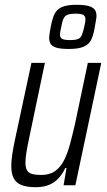

<svg xmlns="http://www.w3.org/2000/svg" viewBox="-20 -772 447 800"><path d="M129 8Q92 8 69.5 -1Q47 -10 37 -29.5Q27 -49 27 -81Q27 -101 31 -128Q35 -155 42 -188L111 -510H167L103 -204Q95 -167 90.5 -140Q86 -113 86 -95Q86 -74 92.5 -62.5Q99 -51 114 -47Q129 -43 152 -43Q187 -43 210 -59.5Q233 -76 247.5 -105.5Q262 -135 272 -172.5Q282 -210 292 -253L346 -510H402L294 0H245L257 -72H252Q242 -50 226.5 -32Q211 -14 187.5 -3Q164 8 129 8ZM266 -568Q234 -568 216.5 -573Q199 -578 192 -587.5Q185 -597 185 -613Q185 -623 187 -634.5Q189 -646 191 -659Q196 -684 202 -701.5Q208 -719 219 -730Q230 -741 249 -746.5Q268 -752 299 -752Q331 -752 349 -747Q367 -742 374.5 -732Q382 -722 382 -706Q382 -697 379.5 -685.5Q377 -674 375 -659Q371 -635 364.5 -617Q358 -599 347 -589Q336 -579 317 -573.5Q298 -568 266 -568ZM271 -605Q294 -605 305 -609.5Q316 -614 321 -626Q326 -638 331 -660Q333 -670 334.5 -677.5Q336 -685 336 -691Q336 -705 327 -710Q318 -715 295 -715Q273 -715 261.5 -710.5Q250 -706 244.5 -694Q239 -682 235 -659Q233 -650 231.5 -642Q230 -634 230 -628Q230 -615 239 -610Q248 -605 271 -605Z"/></svg>

Font: Saira Condensed Light
Style: Italic
Weight: 300
Width: 3
Italic angle: -12°
Designer: Hector Gatti with collaboration of the Omnibus-Type team
Foundry: Omnibus-Type
Version: Version 1.101